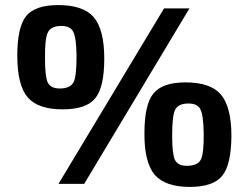

<svg xmlns="http://www.w3.org/2000/svg" viewBox="-20 -723 947 755"><path d="M348 -656Q390 -608 390 -492Q390 -379 354 -336Q319 -293 226 -293Q130 -293 89 -340Q48 -388 48 -504Q48 -617 83 -660Q118 -703 209 -703Q307 -703 348 -656ZM210 0 625 -690H725L311 0ZM168 -595Q156 -571 157 -492Q157 -421 168 -398Q180 -375 215 -375Q257 -375 270 -401Q281 -425 281 -504Q280 -575 268 -598Q257 -621 221 -621Q180 -621 168 -595ZM848 -352Q890 -303 890 -188Q889 -75 854 -32Q819 12 726 12Q631 12 589 -35Q547 -84 548 -199Q548 -312 583 -355Q618 -399 710 -399Q807 -399 848 -352ZM668 -290Q657 -267 657 -188Q657 -117 668 -94Q680 -71 714 -71Q758 -71 770 -96Q782 -120 781 -199Q780 -270 768 -293Q757 -316 721 -316Q680 -316 668 -290Z"/></svg>

Font: Taylor Sans Bold LRS
Style: Bold
Weight: 700
Italic angle: -8°
Designer: Natanael Gama
Version: Version 1.001 September 8, 2015